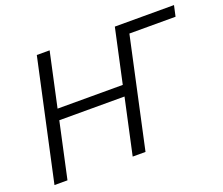

<svg xmlns="http://www.w3.org/2000/svg" viewBox="-110 -822 1144 985"><g transform="rotate(-20 461.5 -329.0)"><path d="M524 -304H168L102 0H31L174 -658H244L180 -363H536L600 -658H923L910 -599H658L528 0H458Z"/></g></svg>

Font: LXGW Bright GB
Style: Italic
Weight: 400
Italic angle: -12°
Designer: Christian Thalmann (Catharsis Fonts)
Foundry: LXGW / Christian Thalmann (Catharsis Fonts) / Fontworks Inc.
Version: Version 5.510